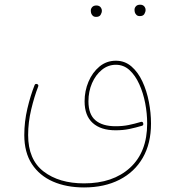

<svg xmlns="http://www.w3.org/2000/svg" viewBox="-20 -594 772 830"><path d="M561.5 -552.2Q561.5 -560.1 567.6 -566.9Q573.7 -573.7 585.9 -573.7Q599.1 -573.7 605.5 -564Q609.4 -558.1 609.4 -551.3Q609.4 -542.5 604 -533.4Q598.6 -524.4 584.5 -524.4Q575.2 -524.4 570.1 -529.3Q564.9 -534.2 563 -540.5Q561.5 -545.9 561.5 -552.2ZM372.6 -548.8Q372.6 -556.6 378.7 -563.5Q384.8 -570.3 397 -570.3Q410.2 -570.3 416.5 -560.5Q420.4 -554.7 420.4 -547.9Q420.4 -539.1 415 -530Q409.7 -521 395.5 -521Q386.2 -521 381.1 -525.9Q376 -530.8 374 -537.1Q372.6 -542.5 372.6 -548.8ZM85 -10.3Q85 -67.9 98.4 -124.8Q111.8 -181.6 129.4 -225.6Q132.3 -233.4 140.6 -230.5Q147.9 -227.5 145 -219.7Q128.4 -177.2 115 -121.3Q101.6 -65.4 101.6 -10.3Q101.6 96.2 168.7 147.5Q235.8 198.7 343.3 198.7Q468.3 198.7 542.2 131.1Q616.2 63.5 616.2 -60.1Q616.2 -103.5 607.7 -147.9Q599.1 -192.4 582 -230.2Q564.9 -268.1 539.8 -291Q514.6 -314 481 -314Q447.3 -314 420.4 -292.2Q393.6 -270.5 377.9 -234.6Q362.3 -198.7 362.3 -156.2Q362.3 -99.6 392.6 -74Q422.9 -48.3 479.5 -48.3Q510.7 -48.3 535.9 -53.5Q561 -58.6 588.9 -66.9Q597.2 -69.3 599.1 -61Q601.1 -52.2 593.8 -50.3Q565.9 -42 539.1 -36.4Q512.2 -30.8 479.5 -30.8Q416 -30.8 380.9 -62.3Q345.7 -93.8 345.7 -156.2Q345.7 -200.7 362.5 -240.7Q379.4 -280.8 409.9 -306.2Q440.4 -331.5 481 -331.5Q519.5 -331.5 548.1 -306.9Q576.7 -282.2 595.5 -241.9Q614.3 -201.7 623.5 -153.8Q632.8 -106 632.8 -60.1Q632.8 26.4 597.2 88.1Q561.5 149.9 496.3 183.1Q431.2 216.3 343.3 216.3Q267.1 216.3 209 190.9Q150.9 165.5 117.9 115.2Q85 64.9 85 -10.3Z"/></svg>

Font: Mikhak-DS1-FD Thin
Style: Regular
Weight: 100
Designer: Amin Abedi
Version: Version 3.2